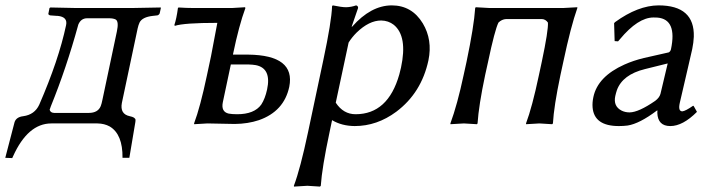

<svg xmlns="http://www.w3.org/2000/svg" viewBox="-23 -459 2625 714"><path d="M161.6 -50.8Q164.6 -39.6 178.2 -39.1H307.1Q341.3 -39.1 351.6 -64.5Q355 -73.2 357.9 -87.9L411.6 -341.8Q419.4 -378.4 407.7 -386.2Q398.9 -391.1 382.3 -391.1H301.3Q277.8 -391.1 268.1 -367.2Q267.6 -365.7 267.6 -365.2Q223.6 -205.1 166 -63.5Q162.6 -54.2 161.6 -50.8ZM168 0Q80.6 0 25.4 122.6Q23.9 126.5 22.5 128.9L-3.4 127.9L31.2 -4.9Q37.6 -23.9 63.5 -26.9Q106 -32.7 123 -69.8Q195.3 -235.8 222.7 -365.2Q229.5 -396 191.9 -399.9Q189.9 -399.9 189 -399.9L162.6 -401.9Q157.2 -404.3 156.7 -407.2L161.1 -429.2L164.6 -431.2Q165 -431.2 259.3 -429.2H468.3L574.7 -431.2L575.2 -429.2L570.8 -409.2Q568.4 -403.8 562.5 -401.9L544.9 -399.9Q506.3 -395.5 496.1 -375.5Q491.7 -366.2 488.8 -353L430.2 -76.2Q422.4 -34.7 459.5 -26.9Q480 -22.9 481 -13.2Q481 -9.3 480.5 -5.9L458 127.9H432.6Q433.6 40 384.8 11.2Q365.2 0.5 339.8 0Z M970.2 -126Q987.3 -205.1 928.2 -216.8Q916 -218.8 902.3 -219.2H835.4L805.7 -79.1Q798.3 -43.5 827.1 -36.6Q839.8 -34.2 858.9 -34.2Q922.9 -34.2 948.7 -70.3Q962.9 -92.3 970.2 -126ZM761.7 -250 785.2 -374Q660.6 -374 627 -362.8L625.5 -366.2Q633.3 -389.2 638.7 -429.2L641.1 -431.2Q670.9 -429.2 695.8 -429.2H839.8L888.2 -432.1L889.6 -429.2Q865.7 -364.3 843.8 -258.8L843.3 -255.9H899.9Q1076.2 -253.9 1052.7 -136.2Q1033.2 -44.9 939.9 -12.2Q898.9 1.5 850.1 2Q830.1 2 799.3 1Q768.1 0 748.5 0L699.2 2.9L698.7 0Q721.7 -61 746.6 -179.2Z M1273.4 -300.8 1225.6 -77.1Q1253.9 -34.2 1299.3 -34.2Q1419.9 -34.2 1461.9 -182.1Q1465.3 -195.3 1468.3 -208Q1493.2 -324.2 1441.4 -366.7Q1421.4 -382.3 1394.5 -382.8Q1349.6 -382.8 1303.2 -337.9Q1285.6 -320.3 1273.4 -300.8ZM1122.6 32.2 1179.2 -234.9Q1210 -379.4 1211.9 -436L1214.4 -439Q1247.6 -432.1 1264.2 -432.1Q1283.2 -432.6 1301.3 -439Q1309.1 -437 1308.6 -429.2Q1284.7 -360.4 1284.7 -359.9H1286.6Q1356 -438.5 1433.6 -439Q1508.8 -439 1549.3 -372.1Q1585.9 -311 1570.3 -234.9Q1544.4 -113.8 1450.7 -43.5Q1378.9 9.8 1295.9 9.8Q1247.6 9.3 1211.9 -12.2L1202.6 32.2Q1174.3 165 1169.9 231.9L1167 234.9Q1165 234.9 1120.1 231.9L1070.3 234.9L1069.8 231.9Q1093.8 168.5 1122.6 32.2Z M2071.8 -229 2061 -179.2Q2036.6 -63 2033.2 0L2030.3 2.9Q2028.3 2.9 1982.9 0Q1982.9 0 1933.6 2.9L1933.1 0Q1956.1 -61 1981 -179.2L1991.7 -229Q2016.6 -346.7 2014.6 -375Q2005.9 -387.7 1991.7 -388.2H1859.4Q1842.8 -387.2 1830.6 -375Q1816.9 -347.2 1792 -229L1781.2 -180.2Q1757.3 -66.9 1752.9 0L1750.5 2.9Q1748.5 2.9 1702.1 0Q1702.1 0 1652.3 2.9L1651.9 0Q1677.7 -69.8 1701.2 -180.2L1711.9 -229Q1739.7 -361.8 1744.1 -429.2L1746.1 -432.1Q1748 -432.1 1797.4 -429.2H2071.3Q2071.3 -429.2 2124 -432.1V-429.2Q2099.6 -360.4 2071.8 -229Z M2460 -223.1 2375.5 -202.1Q2292 -181.6 2271 -123.5Q2267.6 -113.3 2265.1 -102.1Q2256.8 -63.5 2289.1 -47.4Q2302.2 -41 2318.4 -41Q2352.1 -41.5 2413.6 -84Q2429.2 -95.7 2433.1 -109.9ZM2504.9 -76.2Q2498 -45.4 2514.2 -44.9Q2525.9 -45.9 2554.7 -65.9L2557.1 -64L2568.8 -43Q2516.1 9.8 2469.7 9.8Q2423.3 9.8 2421.4 -39.1Q2421.4 -43.9 2421.9 -47.9H2419.9Q2355 1 2311 7.8Q2295.9 9.8 2278.3 9.8Q2186.5 9.8 2180.7 -59.6Q2179.2 -77.6 2183.6 -98.1Q2199.7 -174.3 2298.8 -218.8Q2332.5 -233.9 2371.1 -243.2L2463.9 -264.2Q2470.2 -267.6 2472.2 -275.9Q2495.6 -387.2 2421.9 -393.6Q2415 -394 2407.2 -394Q2349.6 -394 2282.2 -313Q2278.3 -308.6 2275.4 -305.2L2262.7 -306.2L2260.7 -373L2264.6 -377Q2349.6 -438.5 2425.8 -439Q2560.5 -439 2557.1 -322.3Q2556.2 -300.8 2551.3 -276.9Q2550.3 -272.5 2535.6 -208.5Q2508.8 -93.8 2504.9 -76.2Z"/></svg>

Font: Linux Biolinum Capitals O
Style: Italic Samll Caps
Weight: 400
Italic angle: -12°
Designer: Philipp H. Poll
Foundry: Philipp H. Poll
Version: Version 0.6.2